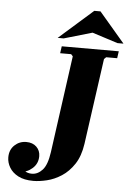

<svg xmlns="http://www.w3.org/2000/svg" viewBox="-59 -903 649 956"><g transform="rotate(5 266.0 -425.0)"><path d="M144 10Q98 10 68.5 -5.5Q39 -21 24.5 -45.5Q10 -70 10 -96Q10 -134 34.5 -157Q59 -180 93 -180Q125 -180 144 -161.5Q163 -143 163 -115Q163 -78 136 -54Q109 -30 76 -30Q61 -30 53.5 -42Q46 -54 43.5 -69.5Q41 -85 43 -97H65Q64 -96 66.5 -84.5Q69 -73 76.5 -59.5Q84 -46 98 -35.5Q112 -25 134 -25Q163 -25 186.5 -50.5Q210 -76 219 -140L286 -625H442L382 -196Q373 -134 346.5 -94Q320 -54 284.5 -31Q249 -8 211.5 1Q174 10 144 10ZM227 -670H512L507 -635H452L442 -625H286L277 -635H222ZM502 -710 374 -751 233 -710H203L373 -860H404L532 -710Z"/></g></svg>

Font: Brygada 1918
Style: Bold Italic
Weight: 700
Italic angle: -8°
Designer: Mateusz Machalski | Borys Kosmynka | Przemek Hoffer
Foundry: NIEPODLEGLA 2018
Version: Version 3.006